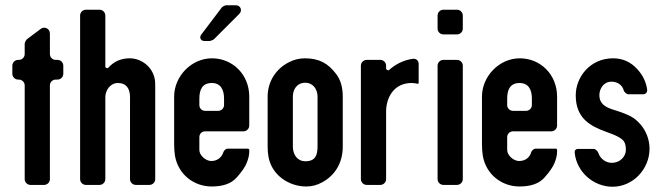

<svg xmlns="http://www.w3.org/2000/svg" viewBox="-20 -704 2524 731"><path d="M96 0H148C160 0 170 -10 170 -22V-379C170 -391 180 -401 192 -401H199C211 -401 221 -411 221 -423V-454C221 -466 211 -476 199 -476H192C180 -476 170 -486 170 -498V-576C170 -595 150 -605 135 -594L83 -555C79 -552 74 -542 74 -537V-498C74 -486 64 -476 52 -476H49C37 -476 27 -466 27 -454V-423C27 -411 37 -401 49 -401H52C64 -401 74 -391 74 -379V-22C74 -10 84 0 96 0Z M474 -482C441 -482 414 -470 393 -447C390 -442 381 -445 381 -451V-645C381 -657 371 -667 359 -667H307C295 -667 285 -657 285 -645V-22C285 -10 295 0 307 0H359C371 0 381 -10 381 -22V-334C381 -358 398 -388 429 -388C461 -388 475 -367 475 -334V-22C475 -10 485 0 497 0H549C561 0 571 -10 571 -22V-370C571 -384 571 -395 569 -404C560 -450 518 -482 474 -482Z M643 -336V-155C643 -141 644 -126 646 -112C658 -40 718 6 786 6C829 6 860 -5 880 -27C900 -49 913 -68 919 -83C925 -98 929 -112 929 -127V-133C929 -136 926 -138 923 -138H846C840 -138 833 -131 831 -126C825 -107 810 -91 784 -91C764 -91 739 -112 739 -133V-182C739 -194 748 -204 761 -204H907C919 -204 929 -214 929 -226V-336C929 -421 865 -482 787 -482C709 -482 643 -414 643 -336ZM786 -388C820 -388 833 -363 833 -329V-304C833 -292 823 -282 811 -282H761C748 -282 739 -292 739 -304V-329C739 -362 750 -388 786 -388ZM758 -548H778C782 -548 791 -552 794 -554L891 -651C904 -664 896 -684 878 -684H841C837 -684 827 -679 824 -675L746 -572C738 -561 744 -548 758 -548Z M999 -336V-146C999 -132 1000 -120 1002 -108C1014 -38 1079 6 1146 6C1167 6 1187 1 1207 -10C1253 -35 1285 -81 1285 -146V-336C1285 -371 1277 -400 1260 -422C1230 -462 1196 -482 1141 -482C1119 -482 1099 -477 1080 -467C1032 -443 999 -395 999 -336ZM1143 -389C1170 -389 1189 -366 1189 -336V-148C1189 -118 1184 -90 1143 -90C1113 -90 1095 -114 1095 -146V-336C1095 -363 1110 -389 1143 -389Z M1574 -388V-460C1574 -474 1564 -482 1551 -480C1515 -475 1484 -458 1462 -438C1458 -434 1450 -438 1450 -444V-454C1450 -466 1440 -476 1428 -476H1376C1364 -476 1354 -466 1354 -454V-22C1354 -10 1364 0 1376 0H1428C1440 0 1450 -10 1450 -22V-279C1450 -333 1480 -388 1547 -388C1555 -388 1563 -387 1570 -385C1572 -385 1574 -386 1574 -388Z M1668 0H1720C1732 0 1742 -10 1742 -22V-454C1742 -466 1732 -476 1720 -476H1668C1656 -476 1646 -466 1646 -454V-22C1646 -10 1656 0 1668 0ZM1668 -573H1720C1732 -573 1742 -583 1742 -595V-645C1742 -657 1732 -667 1720 -667H1668C1656 -667 1646 -657 1646 -645V-595C1646 -583 1656 -573 1668 -573Z M1815 -336V-155C1815 -141 1816 -126 1818 -112C1830 -40 1890 6 1958 6C2001 6 2032 -5 2052 -27C2072 -49 2085 -68 2091 -83C2097 -98 2101 -112 2101 -127V-133C2101 -136 2099 -138 2096 -138H2018C2013 -138 2005 -131 2003 -126C1998 -107 1983 -91 1956 -91C1936 -91 1911 -112 1911 -133V-182C1911 -194 1921 -204 1933 -204H2079C2091 -204 2101 -214 2101 -226V-336C2101 -421 2037 -482 1959 -482C1881 -482 1815 -414 1815 -336ZM1958 -388C1992 -388 2005 -363 2005 -329V-304C2005 -292 1995 -282 1983 -282H1933C1921 -282 1911 -292 1911 -304V-329C1911 -362 1922 -388 1958 -388Z M2453 -138C2453 -172 2440 -206 2418 -231C2395 -257 2378 -264 2344 -277L2313 -287C2286 -296 2262 -308 2262 -342C2262 -366 2278 -393 2308 -393C2331 -393 2350 -380 2355 -359C2357 -353 2366 -345 2372 -345H2428C2438 -345 2445 -352 2444 -363C2440 -391 2428 -417 2407 -440C2382 -468 2351 -482 2314 -482C2227 -482 2172 -411 2172 -341C2172 -253 2228 -224 2288 -202L2307 -195C2326 -188 2341 -180 2350 -172C2359 -164 2363 -151 2363 -134C2363 -108 2341 -84 2309 -84C2286 -84 2265 -100 2258 -122C2256 -128 2247 -137 2241 -137H2181C2172 -137 2167 -131 2168 -123C2175 -49 2240 7 2312 7C2390 7 2453 -60 2453 -138Z"/></svg>

Font: DIN Rundschrift
Style: Eng
Weight: 400
Width: 3
Version: Version 1.027